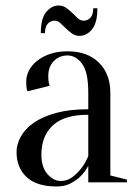

<svg xmlns="http://www.w3.org/2000/svg" viewBox="-20 -661 505 696"><path d="M40 0ZM300 -245Q213 -245 171.5 -206.5Q130 -168 130 -100Q130 -55 152 -30Q174 -5 200 -5Q224 -5 242.5 -19Q261 -33 274 -50Q289 -69 300 -95ZM225 -460Q195 -460 175 -439.5Q155 -419 155 -385Q155 -377 155.5 -371Q156 -365 157 -360Q158 -355 160 -350L80 -330Q78 -333 77 -338Q76 -343 75.5 -349Q75 -355 75 -365Q75 -386 85 -405.5Q95 -425 114.5 -440.5Q134 -456 161.5 -465.5Q189 -475 225 -475Q297 -475 338.5 -434Q380 -393 380 -325V-25L440 -10V0H300V-60Q289 -39 272 -22Q258 -8 236.5 3.5Q215 15 185 15Q113 15 76.5 -19Q40 -53 40 -110Q40 -138 55.5 -166Q71 -194 102.5 -216Q134 -238 183 -251.5Q232 -265 300 -265V-325Q300 -400 277.5 -430Q255 -460 225 -460ZM333 -631Q333 -578 313.5 -554.5Q294 -531 268 -531Q253 -531 241 -539.5Q229 -548 218.5 -558.5Q208 -569 198.5 -577.5Q189 -586 178 -586Q163 -586 153 -575Q143 -564 143 -541H128Q128 -594 147.5 -617.5Q167 -641 193 -641Q208 -641 220 -632.5Q232 -624 242.5 -613.5Q253 -603 262.5 -594.5Q272 -586 283 -586Q298 -586 308 -597Q318 -608 318 -631Z"/></svg>

Font: Oranienbaum
Style: Regular
Weight: 400
Designer: Oleg Pospelov and Jovanny Lemonad
Foundry: Oleg Pospelov and jovanny Lemonad
Version: Version 1.001; ttfautohint (v0.91) -l 8 -r 50 -G 200 -x 0 -w